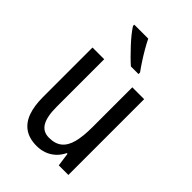

<svg xmlns="http://www.w3.org/2000/svg" viewBox="-229 -859 962 962"><g transform="rotate(45 252.5 -378.0)"><path d="M434 -537V0H366L356 -72H351Q338 -45 317.5 -26.5Q297 -8 272 1Q247 10 219 10Q166 10 132.5 -13.5Q99 -37 83.5 -80.5Q68 -124 68 -186V-537H151V-199Q151 -130 171 -96.5Q191 -63 233 -63Q277 -63 302.5 -84Q328 -105 339 -147Q350 -189 350 -253V-537ZM234 -766Q245 -743 261 -715.5Q277 -688 294 -662Q311 -636 325 -617V-606H271Q256 -619 236.5 -638.5Q217 -658 197 -679.5Q177 -701 161 -721Q145 -741 135 -757V-766Z"/></g></svg>

Font: Noto Sans Thai Condensed
Style: Regular
Weight: 400
Width: 3
Designer: Monotype Design Team
Foundry: Monotype Imaging Inc.
Version: Version 2.002